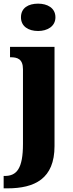

<svg xmlns="http://www.w3.org/2000/svg" viewBox="-43 -793 398 1053"><path d="M166 -623C216 -623 261 -648 261 -698C261 -750 216 -773 166 -773C113 -773 72 -750 72 -698C72 -648 113 -623 166 -623ZM-23 240H-3C148 240 256 187 256 8V-536H12V-479H15C52 -479 83 -470 83 -413V-4C83 131 49 172 -17 172H-23Z"/></svg>

Font: Noto Serif Myanmar Condensed Black
Style: Regular
Weight: 900
Width: 3
Designer: Ben Mitchell and the Monotype Design Team
Foundry: Monotype Imaging Inc.
Version: Version 2.106